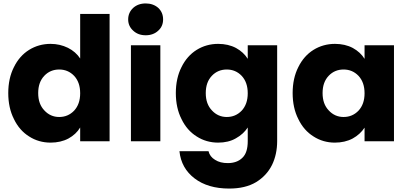

<svg xmlns="http://www.w3.org/2000/svg" viewBox="-20 -821 2372 1116"><path d="M28 -280C28 -280 28 -280 28 -280C28 -223 39 -172 61 -129C82 -85 112 -51 149 -28C186 -4 228 8 274 8C274 8 274 8 274 8C313 8 348 0 378 -16C407 -32 430 -53 446 -80C446 -80 446 0 446 0C446 0 617 0 617 0C617 0 617 -740 617 -740C617 -740 446 -740 446 -740C446 -740 446 -481 446 -481C446 -481 446 -481 446 -481C429 -507 405 -528 375 -543C344 -558 311 -566 274 -566C274 -566 274 -566 274 -566C228 -566 186 -554 149 -531C112 -508 82 -474 61 -431C39 -388 28 -337 28 -280ZM446 -279C446 -279 446 -279 446 -279C446 -236 434 -203 411 -178C387 -153 358 -141 324 -141C324 -141 324 -141 324 -141C290 -141 261 -154 238 -179C214 -204 202 -237 202 -280C202 -280 202 -280 202 -280C202 -323 214 -356 238 -381C261 -405 290 -417 324 -417C324 -417 324 -417 324 -417C358 -417 387 -405 411 -380C434 -355 446 -322 446 -279Z M827 -616C827 -616 827 -616 827 -616C856 -616 881 -625 900 -643C919 -660 928 -682 928 -708C928 -708 928 -708 928 -708C928 -735 919 -757 900 -775C881 -792 856 -801 827 -801C827 -801 827 -801 827 -801C797 -801 773 -792 754 -775C735 -757 725 -735 725 -708C725 -708 725 -708 725 -708C725 -682 735 -660 754 -643C773 -625 797 -616 827 -616ZM741 -558C741 -558 741 0 741 0C741 0 912 0 912 0C912 0 912 -558 912 -558C912 -558 741 -558 741 -558Z M1248 -566C1248 -566 1248 -566 1248 -566C1202 -566 1160 -554 1123 -531C1086 -508 1056 -474 1035 -431C1013 -388 1002 -337 1002 -280C1002 -280 1002 -280 1002 -280C1002 -223 1013 -172 1035 -129C1056 -85 1086 -51 1123 -28C1160 -4 1202 8 1248 8C1248 8 1248 8 1248 8C1287 8 1322 0 1351 -17C1380 -33 1403 -54 1420 -80C1420 -80 1420 -1 1420 -1C1420 -1 1420 -1 1420 -1C1420 44 1410 76 1389 96C1368 117 1339 127 1304 127C1304 127 1304 127 1304 127C1275 127 1250 121 1230 108C1210 96 1197 79 1192 58C1192 58 1023 58 1023 58C1023 58 1023 58 1023 58C1030 125 1060 177 1111 216C1162 255 1229 275 1312 275C1312 275 1312 275 1312 275C1374 275 1426 263 1468 238C1509 213 1540 180 1561 138C1581 97 1591 50 1591 -1C1591 -1 1591 -558 1591 -558C1591 -558 1420 -558 1420 -558C1420 -558 1420 -479 1420 -479C1420 -479 1420 -479 1420 -479C1404 -505 1381 -526 1352 -542C1322 -558 1287 -566 1248 -566ZM1420 -279C1420 -279 1420 -279 1420 -279C1420 -236 1408 -203 1385 -178C1361 -153 1332 -141 1298 -141C1298 -141 1298 -141 1298 -141C1264 -141 1235 -154 1212 -179C1188 -204 1176 -237 1176 -280C1176 -280 1176 -280 1176 -280C1176 -323 1188 -356 1212 -381C1235 -405 1264 -417 1298 -417C1298 -417 1298 -417 1298 -417C1332 -417 1361 -405 1385 -380C1408 -355 1420 -322 1420 -279Z M1681 -280C1681 -280 1681 -280 1681 -280C1681 -223 1692 -172 1714 -129C1735 -85 1765 -51 1802 -28C1839 -4 1881 8 1926 8C1926 8 1926 8 1926 8C1965 8 2000 0 2030 -16C2059 -32 2082 -53 2099 -79C2099 -79 2099 0 2099 0C2099 0 2270 0 2270 0C2270 0 2270 -558 2270 -558C2270 -558 2099 -558 2099 -558C2099 -558 2099 -479 2099 -479C2099 -479 2099 -479 2099 -479C2083 -505 2060 -526 2031 -542C2001 -558 1966 -566 1927 -566C1927 -566 1927 -566 1927 -566C1881 -566 1839 -554 1802 -531C1765 -508 1735 -474 1714 -431C1692 -388 1681 -337 1681 -280ZM2099 -279C2099 -279 2099 -279 2099 -279C2099 -236 2087 -203 2064 -178C2040 -153 2011 -141 1977 -141C1977 -141 1977 -141 1977 -141C1943 -141 1914 -154 1891 -179C1867 -204 1855 -237 1855 -280C1855 -280 1855 -280 1855 -280C1855 -323 1867 -356 1891 -381C1914 -405 1943 -417 1977 -417C1977 -417 1977 -417 1977 -417C2011 -417 2040 -405 2064 -380C2087 -355 2099 -322 2099 -279Z"/></svg>

Font: Girnar Poppins
Style: Bold
Weight: 500
Designer: Ninad Kale (Devanagari), Jonny Pinhorn (Latin)
Foundry: Indian Type Foundry
Version: ""